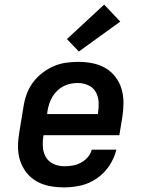

<svg xmlns="http://www.w3.org/2000/svg" viewBox="-20 -807 640 835"><path d="M260 8Q236 8 212.5 5Q189 2 167.5 -5.5Q146 -13 127.5 -26Q109 -39 95.5 -56Q82 -73 73 -94Q64 -115 60.5 -138Q57 -161 58.5 -184.5Q60 -208 64 -232L82 -342Q86 -369 95.5 -396Q105 -423 122 -446.5Q139 -470 162.5 -488.5Q186 -507 212 -518.5Q238 -530 266 -534Q294 -538 321 -538Q352 -538 382.5 -532Q413 -526 438.5 -511Q464 -496 482 -472.5Q500 -449 508.5 -420.5Q517 -392 517 -360.5Q517 -329 512 -298L499 -219H169V-217Q165 -192 166.5 -167.5Q168 -143 179.5 -123.5Q191 -104 213 -94Q235 -84 260 -84Q277 -84 295.5 -87Q314 -90 331 -99Q348 -108 361 -122.5Q374 -137 379 -156H486Q477 -119 455.5 -86.5Q434 -54 401.5 -31.5Q369 -9 332.5 -0.5Q296 8 260 8ZM185 -311H406V-313Q410 -337 409 -361.5Q408 -386 397 -406Q386 -426 364.5 -436Q343 -446 319 -446Q303 -446 287.5 -443Q272 -440 257 -432.5Q242 -425 229.5 -413Q217 -401 208.5 -387Q200 -373 195 -358Q190 -343 187 -327ZM323 -583 271 -637 433 -787 503 -713Z"/></svg>

Font: Iosevka Curly Slab SmBdExObl
Style: Regular
Weight: 600
Width: 7
Italic angle: -9°
Monospace: yes
Designer: Belleve Invis
Foundry: Belleve Invis
Version: Version 11.1.0; ttfautohint (v1.8.3)